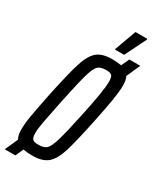

<svg xmlns="http://www.w3.org/2000/svg" viewBox="-244 -967 903 1094"><g transform="rotate(30 207.5 -420.5)"><path d="M383 -653Q394 -631 394 -596Q394 -558 384.5 -500Q375 -442 355 -345Q322 -187 301 -119Q280 -51 246 -21.5Q212 8 146 8Q113 8 85 3L62 55H-8L30 -30Q17 -52 17 -91Q17 -129 26.5 -184.5Q36 -240 57 -343Q91 -503 112.5 -571Q134 -639 167.5 -667.5Q201 -696 266 -696Q299 -696 327 -691L351 -743H423ZM314 -573Q314 -607 304 -616Q294 -625 266 -625Q232 -625 215 -610Q198 -595 181.5 -539Q165 -483 136 -344Q113 -231 104.5 -185Q96 -139 96 -114Q96 -91 101.5 -80Q107 -69 117 -66Q127 -63 147 -63Q180 -63 197 -78Q214 -93 231 -149.5Q248 -206 277 -344Q314 -517 314 -573ZM252 -751V-756L303 -896H381V-891L312 -751Z"/></g></svg>

Font: Saira Ultra Condensed Medium
Style: Italic
Weight: 500
Width: 1
Italic angle: -12°
Designer: Hector Gatti with collaboration of the Omnibus-Type team
Foundry: Omnibus-Type
Version: Version 1.001; ttfautohint (v1.8)